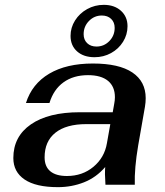

<svg xmlns="http://www.w3.org/2000/svg" viewBox="-20 -762 680 792"><path d="M35 -110Q35 -199 107.5 -249Q180 -299 309 -299H445L451 -333Q454 -348 454 -361Q454 -405 425.5 -428.5Q397 -452 343 -452Q283 -452 242 -422.5Q201 -393 184 -337H87Q112 -416 183 -458Q254 -500 363 -500Q471 -500 526 -463Q581 -426 581 -357Q581 -340 578 -322L550 -162Q534 -68 536 0H415Q413 -30 413 -43Q413 -62 414 -73Q377 -30 326.5 -10Q276 10 219 10Q128 10 81.5 -21.5Q35 -53 35 -110ZM421 -171 435 -250H336Q253 -250 208.5 -214.5Q164 -179 164 -113Q164 -75 187.5 -55.5Q211 -36 256 -36Q320 -36 365.5 -74Q411 -112 421 -171ZM271 -614Q271 -648 289.5 -677.5Q308 -707 339.5 -724.5Q371 -742 408 -742Q452 -742 479 -717.5Q506 -693 506 -654Q506 -619 487.5 -589.5Q469 -560 438 -543Q407 -526 370 -526Q325 -526 298 -550Q271 -574 271 -614ZM453 -647Q453 -670 438.5 -684Q424 -698 400 -698Q369 -698 347 -675.5Q325 -653 325 -621Q325 -598 339.5 -584Q354 -570 378 -570Q409 -570 431 -592.5Q453 -615 453 -647Z"/></svg>

Font: Fahkwang SemiBold
Style: Italic
Weight: 600
Italic angle: -10°
Version: Version 1.000; ttfautohint (v1.6)